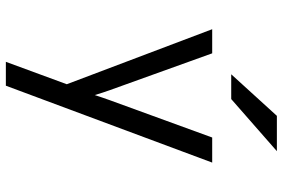

<svg xmlns="http://www.w3.org/2000/svg" viewBox="-175 -597 966 656"><g transform="rotate(90 308.0 -269.0)"><path d="M191.2 194 267.8 -14.2 79.8 -511H162.2L288.2 -160.8Q292.2 -149.4 296.4 -136.7Q300.6 -124 304.8 -109.8Q309.1 -123.1 313.5 -135.9Q317.9 -148.6 322.2 -160.8L449.8 -511H535.5L272.8 194ZM233.8 -576 375.8 -732H496.5L318.5 -576Z"/></g></svg>

Font: Overpass Mono Light
Style: Regular
Weight: 300
Monospace: yes
Designer: Delve Withrington, Dave Bailey
Foundry: Delve Fonts LLC
Version: Version 4.000